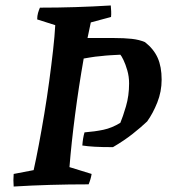

<svg xmlns="http://www.w3.org/2000/svg" viewBox="-20 -674 627 702"><path d="M30 8Q29 -4 29 -15Q29 -26 30 -38L103 -52Q112 -92 122 -145Q132 -198 142 -258Q152 -318 160 -377.5Q168 -437 174 -490Q180 -543 182 -582L116 -603Q116 -616 119 -626.5Q122 -637 126 -646Q191 -646 255.5 -648Q320 -650 385 -654Q386 -643 386.5 -632.5Q387 -622 386 -612L312 -592Q306 -564 300 -535Q328 -535 353 -535Q378 -535 396 -535Q434 -535 461.5 -532Q489 -529 510 -520Q542 -495 556.5 -462.5Q571 -430 571 -383Q571 -339 555 -299Q539 -259 518 -230Q496 -209 465 -184.5Q434 -160 393 -136Q352 -136 326 -137.5Q300 -139 281 -142Q282 -156 284 -168Q286 -180 289 -190Q327 -193 358 -199.5Q389 -206 420 -225Q429 -246 440.5 -285Q452 -324 452 -369Q452 -394 445.5 -416.5Q439 -439 431.5 -454.5Q424 -470 420 -474Q401 -473 383.5 -472Q366 -471 350 -469Q326 -467 309.5 -464Q293 -461 286 -460Q268 -358 254.5 -254.5Q241 -151 234 -63L315 -38Q312 -19 304 0Q232 0 163.5 2Q95 4 30 8Z"/></svg>

Font: Labrada SemiBold
Style: Italic
Weight: 600
Italic angle: -7°
Designer: Mercedes Jáuregui
Foundry: Omnibus-Type Team
Version: Version 1.000; ttfautohint (v1.8.4.7-5d5b)